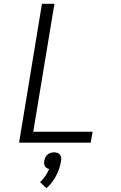

<svg xmlns="http://www.w3.org/2000/svg" viewBox="-20 -755 640 1016"><path d="M81 0 202 -735H268L156 -58H470L460 0ZM226 241 192 209Q208 194 220 176.5Q232 159 240 139Q233 138 227 134Q221 130 217.5 124Q214 118 213.5 110.5Q213 103 214 96Q216 87 220 78Q224 69 231.5 63Q239 57 248 54Q257 51 266 51Q275 51 283.5 54Q292 57 297 63Q302 69 303.5 78Q305 87 303 96Q297 136 277.5 174Q258 212 226 241Z"/></svg>

Font: Iosevka Curly Light Extended
Style: Italic
Weight: 300
Width: 7
Italic angle: -9°
Monospace: yes
Designer: Belleve Invis
Foundry: Belleve Invis
Version: Version 11.1.0; ttfautohint (v1.8.3)